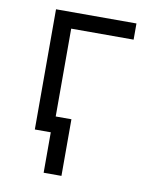

<svg xmlns="http://www.w3.org/2000/svg" viewBox="-80 -581 659 818"><g transform="rotate(10 250.0 -172.5)"><path d="M165 175V0H96V-520H444V-450H174V-70H242V175Z"/></g></svg>

Font: Iosevka SS04
Style: Regular
Weight: 400
Monospace: yes
Designer: Belleve Invis
Foundry: Belleve Invis
Version: Version 19.0.0; ttfautohint (v1.8.4)